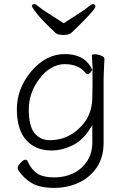

<svg xmlns="http://www.w3.org/2000/svg" viewBox="-20 -744 620 934"><path d="M488 -457Q484 -381 484 -358V-50Q484 21 451 70Q418 119 363.5 144.5Q309 170 242 170Q175 170 135 147Q95 124 68 82Q66 79 66 71Q66 63 80 48Q94 33 103 33Q112 33 114 40Q133 82 162 100.5Q191 119 243.5 119Q296 119 337.5 98.5Q379 78 404 39.5Q429 1 429 -51V-136L420 -121Q384 -62 333 -37Q282 -12 230 -12Q153 -12 107.5 -62.5Q62 -113 62 -213Q62 -313 132 -397Q204 -481 294.5 -481Q385 -481 421 -419L431 -401L427 -475Q427 -480 441.5 -480Q456 -480 472 -473.5Q488 -467 488 -458ZM421 -393Q414 -384 407 -384Q400 -384 397 -388Q364 -432 294 -432Q261 -432 228.5 -413Q196 -394 172 -361Q120 -293 120 -212Q120 -131 148 -96.5Q176 -62 222 -62Q315 -62 380 -135Q426 -186 429 -263Q430 -290 430 -324V-405ZM290 -631Q328 -656 362 -677.5Q396 -699 410.5 -711.5Q425 -724 431 -724Q444 -724 444 -712Q444 -698 360 -616Q340 -597 328.5 -585.5Q317 -574 289.5 -574Q262 -574 252 -582Q183 -647 160 -677Q137 -707 135 -713Q135 -724 148 -724Q154 -724 168.5 -711.5Q183 -699 217.5 -677.5Q252 -656 290 -631Z"/></svg>

Font: LXGW WenKai Light
Style: Regular
Weight: 300
Designer: LXGW / Fontworks Inc.
Foundry: LXGW / Fontworks Inc.
Version: Version 1.501; October 10, 2024